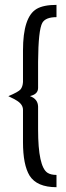

<svg xmlns="http://www.w3.org/2000/svg" viewBox="-20 -738 273 795"><path d="M14.6 -339.8Q56.6 -357.4 65.4 -368.2Q74.2 -379.9 75.2 -398.4V-529.3Q75.2 -668 131.8 -701.2Q160.2 -717.8 213.9 -717.8V-667Q168.9 -667 155.3 -643.6Q138.7 -614.3 137.7 -482.4Q137.7 -470.7 137.7 -458V-374Q137.7 -348.6 106.4 -340.8Q105.5 -339.8 104.5 -339.8Q136.7 -328.1 137.7 -296.9V-202.1Q137.7 -47.9 176.8 -22.5Q190.4 -13.7 213.9 -13.7V37.1Q132.8 37.1 102.5 -10.7Q75.2 -55.7 75.2 -149.4V-283.2Q75.2 -307.6 44.9 -324.2Q41 -327.1 30.3 -332Q19.5 -336.9 14.6 -339.8Z"/></svg>

Font: Post No Bills Colombo Medium
Style: Regular
Weight: 500
Designer: Kosala Senevirathne, Siva Puranthara, Lasantha Premarathna, Tharique Azeez
Foundry: Mooniak
Version: Version 1.220 ; ttfautohint (v1.6)